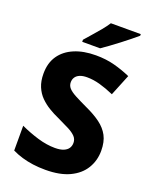

<svg xmlns="http://www.w3.org/2000/svg" viewBox="-170 -1025 902 1128"><g transform="rotate(20 281.5 -460.5)"><path d="M526 -207Q526 -146 496 -96.5Q466 -47 406 -18.5Q346 10 255 10Q213 10 177 5Q141 0 108.5 -9.5Q76 -19 45 -34V-189Q99 -164 155.5 -147Q212 -130 264 -130Q297 -130 317.5 -138.5Q338 -147 347.5 -161.5Q357 -176 357 -195Q357 -218 341.5 -234.5Q326 -251 296 -266.5Q266 -282 223 -302Q191 -316 160.5 -334.5Q130 -353 105.5 -377.5Q81 -402 66.5 -436.5Q52 -471 52 -518Q52 -585 83.5 -630.5Q115 -676 172 -700Q229 -724 306 -724Q369 -724 422 -710Q475 -696 525 -674L471 -541Q423 -562 381.5 -573.5Q340 -585 301 -585Q274 -585 256 -577.5Q238 -570 229 -556.5Q220 -543 220 -525Q220 -504 234 -488.5Q248 -473 278 -457Q308 -441 357 -418Q410 -394 448 -366Q486 -338 506 -300.5Q526 -263 526 -207ZM510 -921Q494 -907 469 -887Q444 -867 415.5 -845Q387 -823 360 -803.5Q333 -784 314 -771H202V-784Q218 -803 241 -828.5Q264 -854 286.5 -881.5Q309 -909 323 -931H510Z"/></g></svg>

Font: Noto Sans Armenian ExtraBold
Style: Regular
Weight: 800
Version: Version 2.007